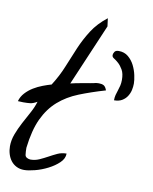

<svg xmlns="http://www.w3.org/2000/svg" viewBox="-84 -812 701 877"><g transform="rotate(10 266.5 -373.5)"><path d="M5.9 -94.7Q5.9 -123 16.6 -151.4Q27.3 -179.7 42 -207.5Q56.6 -235.4 71.8 -262.7Q86.9 -290 94.7 -316.4Q76.2 -305.7 63 -304.2Q49.8 -302.7 31.2 -302.7Q29.3 -302.7 19 -303.2Q8.8 -303.7 5.9 -303.7Q11.7 -325.2 27.3 -342.3Q43 -359.4 63 -371.6Q83 -383.8 105 -392.1Q127 -400.4 144.5 -405.3Q173.8 -451.2 192.4 -497.6Q210.9 -543.9 230 -588.4Q249 -632.8 274.9 -673.3Q300.8 -713.9 344.7 -748L349.6 -710.9L227.5 -424.8Q238.3 -427.7 253.9 -430.7Q269.5 -433.6 285.6 -436.5Q301.8 -439.5 316.9 -441.9Q332 -444.3 342.8 -447.3Q343.8 -447.3 348.6 -447.8Q353.5 -448.2 356.4 -448.2Q370.1 -448.2 378.9 -443.4Q387.7 -438.5 393.6 -421.9Q327.1 -402.3 273.4 -380.9Q219.7 -359.4 180.2 -324.7Q140.6 -290 115.7 -236.8Q90.8 -183.6 81.1 -100.6Q81.1 -83 83 -68.4Q85 -53.7 107.4 -50.8Q129.9 -50.8 149.4 -59.6Q168.9 -68.4 187.5 -78.6Q206.1 -88.9 225.1 -97.7Q244.1 -106.4 266.6 -106.4Q266.6 -83 246.1 -63.5Q225.6 -43.9 196.8 -29.3Q168 -14.6 137.7 -6.8Q107.4 1 87.9 1Q68.4 1 52.7 -6.8Q37.1 -14.6 26.9 -27.8Q16.6 -41 11.2 -58.6Q5.9 -76.2 5.9 -94.7ZM513.7 -474.6Q513.7 -460 510.3 -444.3Q506.8 -428.7 498 -415Q489.3 -401.4 474.6 -392.6Q460 -383.8 437.5 -383.8Q437.5 -397.5 440.4 -408.7Q443.4 -419.9 447.3 -431.2Q451.2 -442.4 454.1 -454.6Q457 -466.8 457 -481.4Q457 -510.7 447.3 -527.8Q437.5 -544.9 426.3 -555.2Q415 -565.4 405.3 -571.3Q395.5 -577.1 395.5 -585Q395.5 -593.8 400.9 -601.6Q406.2 -609.4 419.9 -609.4Q446.3 -609.4 464.4 -594.2Q482.4 -579.1 493.2 -557.6Q503.9 -536.1 508.8 -513.2Q513.7 -490.2 513.7 -474.6Z"/></g></svg>

Font: La Belle Aurore
Style: Regular
Weight: 400
Version: Version 1.001 2001